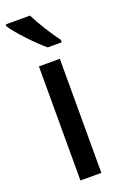

<svg xmlns="http://www.w3.org/2000/svg" viewBox="-156 -810 542 854"><g transform="rotate(-20 114.5 -383.0)"><path d="M108 -766H-7V-757C19 -717 92 -640 134 -606H200V-618C172 -654 130 -721 108 -766ZM167 0V-540H68V0Z"/></g></svg>

Font: Noto Sans Khmer UI Condensed Medium
Style: Regular
Weight: 500
Width: 3
Designer: Danh Hong and the Monotype Design Team
Foundry: Monotype Imaging Inc.
Version: Version 2.002